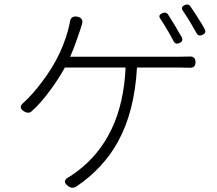

<svg xmlns="http://www.w3.org/2000/svg" viewBox="-20 -822 990 876"><path d="M292 28Q257 3 299 -17Q313 -26 328 -37Q539 -193 553 -514H276Q247 -461 206 -406Q163 -348 124 -314Q111 -302 91 -313Q60 -331 88 -354Q130 -392 175 -453Q213 -504 236 -548Q271 -612 291 -686Q294 -696 298 -716Q301 -752 332.5 -746Q364 -740 353 -708Q350 -700 345 -683Q344 -679 343 -677Q319 -605 300 -563H543H786Q823 -563 842 -564Q872 -567 872 -538Q872 -511 844 -513Q823 -514 786 -514H605Q594 -314 519 -177Q453 -56 330 28Q310 41 292 28ZM772 -634Q749 -679 712 -736Q699 -753 721 -762Q737 -769 746 -757Q750 -751 758 -738Q772 -716 779 -704Q784 -694 795 -676Q805 -660 809 -653Q818 -635 799.5 -626Q781 -617 772 -634ZM876 -672Q844 -730 815 -772Q802 -789 823 -799Q839 -806 848 -794Q856 -782 874 -755Q880 -745 884 -739Q903 -710 914 -689Q923 -672 904 -663Q885 -654 876 -672Z"/></svg>

Font: GenSenRounded TW L
Style: Regular
Weight: 300
Version: Version 1.501;PS 1;hotconv 16.6.51;makeotf.lib2.5.65220